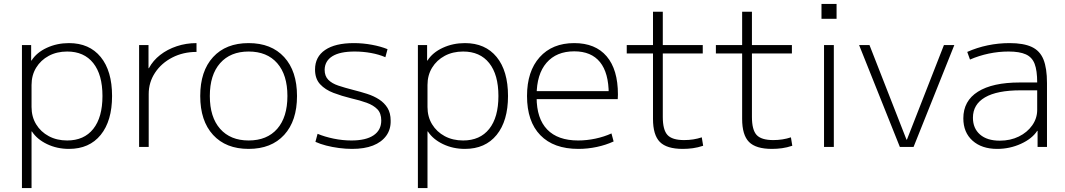

<svg xmlns="http://www.w3.org/2000/svg" viewBox="-20 -750 5438 980"><path d="M332 -530Q436 -530 494 -459Q552 -388 552 -260Q552 -133 494 -61.5Q436 10 332 10Q271 10 220 -14.5Q169 -39 143 -79H141V210H92V-520H139V-441H141Q167 -482 219 -506Q271 -530 332 -530ZM323 -487Q270 -487 229 -465Q188 -443 164.5 -404.5Q141 -366 141 -316V-204Q141 -154 164.5 -115.5Q188 -77 229 -55Q270 -33 323 -33Q409 -33 456 -92Q503 -151 503 -260Q503 -369 456 -428Q409 -487 323 -487Z M690 0V-520H738V-402H740Q761 -441 797.5 -469.5Q834 -498 882 -514Q930 -530 983 -530V-485Q915 -485 859.5 -456.5Q804 -428 771.5 -379Q739 -330 739 -270V0Z M1249 10Q1133 10 1067.5 -61.5Q1002 -133 1002 -260Q1002 -387 1067.5 -458.5Q1133 -530 1249 -530Q1365 -530 1430.5 -458.5Q1496 -387 1496 -260Q1496 -133 1430.5 -61.5Q1365 10 1249 10ZM1249 -33Q1343 -33 1395 -92.5Q1447 -152 1447 -260Q1447 -368 1395 -427.5Q1343 -487 1249 -487Q1156 -487 1103.5 -427.5Q1051 -368 1051 -260Q1051 -152 1103.5 -92.5Q1156 -33 1249 -33Z M1777 10Q1745 10 1710.5 5.5Q1676 1 1645 -7Q1614 -15 1590 -26L1601 -67Q1637 -52 1682.5 -42.5Q1728 -33 1774 -33Q1848 -33 1887 -59.5Q1926 -86 1926 -135Q1926 -172 1906 -192.5Q1886 -213 1851.5 -225.5Q1817 -238 1773 -248Q1724 -260 1682 -276Q1640 -292 1614 -320Q1588 -348 1588 -395Q1588 -460 1639.5 -495Q1691 -530 1786 -530Q1832 -530 1878 -521.5Q1924 -513 1958 -499L1947 -458Q1915 -472 1874 -479.5Q1833 -487 1790 -487Q1715 -487 1676.5 -463Q1638 -439 1637 -394Q1637 -362 1655.5 -343Q1674 -324 1707 -313Q1740 -302 1783 -291Q1819 -282 1853.5 -271Q1888 -260 1915 -242.5Q1942 -225 1958 -199Q1974 -173 1974 -134Q1975 -89 1951 -56.5Q1927 -24 1883.5 -7Q1840 10 1777 10Z M2353 -530Q2457 -530 2515 -459Q2573 -388 2573 -260Q2573 -133 2515 -61.5Q2457 10 2353 10Q2292 10 2241 -14.5Q2190 -39 2164 -79H2162V210H2113V-520H2160V-441H2162Q2188 -482 2240 -506Q2292 -530 2353 -530ZM2344 -487Q2291 -487 2250 -465Q2209 -443 2185.5 -404.5Q2162 -366 2162 -316V-204Q2162 -154 2185.5 -115.5Q2209 -77 2250 -55Q2291 -33 2344 -33Q2430 -33 2477 -92Q2524 -151 2524 -260Q2524 -369 2477 -428Q2430 -487 2344 -487Z M2932 10Q2806 10 2738 -60Q2670 -130 2670 -260Q2670 -386 2734.5 -458Q2799 -530 2911 -530Q3019 -530 3076.5 -462.5Q3134 -395 3134 -268Q3134 -261 3133.5 -255Q3133 -249 3133 -244H2697V-285H3099L3087 -270Q3087 -378 3042.5 -433Q2998 -488 2911 -488Q2820 -488 2769.5 -429.5Q2719 -371 2719 -263V-253Q2719 -145 2773 -89Q2827 -33 2931 -33Q2975 -33 3019.5 -42.5Q3064 -52 3101 -69L3112 -28Q3073 -10 3026.5 0Q2980 10 2932 10Z M3465 10Q3383 10 3348 -25.5Q3313 -61 3313 -143V-477H3179V-520H3313V-690H3363V-520H3567V-477H3363V-153Q3363 -87 3387 -61Q3411 -35 3472 -35Q3496 -35 3518.5 -38.5Q3541 -42 3562 -49L3569 -6Q3542 3 3516.5 6.5Q3491 10 3465 10Z M3920 10Q3838 10 3803 -25.5Q3768 -61 3768 -143V-477H3634V-520H3768V-690H3818V-520H4022V-477H3818V-153Q3818 -87 3842 -61Q3866 -35 3927 -35Q3951 -35 3973.5 -38.5Q3996 -42 4017 -49L4024 -6Q3997 3 3971.5 6.5Q3946 10 3920 10Z M4173 -654V-730H4250V-654ZM4186 0V-520H4236V0Z M4573 0 4365 -520H4418L4607 -37H4609L4798 -520H4851L4643 0Z M5070 10Q4991 10 4944 -32Q4897 -74 4897 -146Q4897 -235 4971.5 -282Q5046 -329 5185 -329H5274Q5274 -390 5261 -424Q5248 -458 5216 -472.5Q5184 -487 5128 -487Q5077 -487 5027 -476.5Q4977 -466 4931 -446L4917 -485Q4966 -507 5021 -518.5Q5076 -530 5133 -530Q5204 -530 5246 -510.5Q5288 -491 5306 -446.5Q5324 -402 5324 -326V0H5276V-82H5274Q5248 -42 5191 -16Q5134 10 5070 10ZM5083 -32Q5137 -32 5180 -53Q5223 -74 5248.5 -110Q5274 -146 5274 -189V-289H5190Q5069 -289 5007.5 -253Q4946 -217 4946 -149Q4946 -95 4982 -63.5Q5018 -32 5083 -32Z"/></svg>

Font: M PLUS 1 Light
Style: Regular
Weight: 300
Designer: Coji Morishita
Foundry: UNDERFOREST DESIGN
Version: Version 1.001